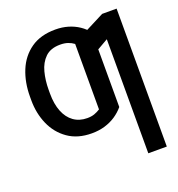

<svg xmlns="http://www.w3.org/2000/svg" viewBox="-136 -665 910 981"><g transform="rotate(-20 319.0 -174.5)"><path d="M272.5 -71.3Q294.9 -71.3 311.5 -77.1Q328.1 -83 343.3 -92.8V-268.6H444.8V-68.8Q424.8 -44.9 398.4 -27.3Q372.1 -9.8 339.6 0Q307.1 9.8 268.1 9.8Q191.4 9.8 139.2 -26.9Q86.9 -63.5 60.5 -123.8Q34.2 -184.1 34.2 -254.4V-273.9Q34.2 -352.1 60.1 -415Q85.9 -478 138.9 -515.4Q191.9 -552.7 272.5 -552.7Q309.6 -552.7 341.6 -543.2Q373.5 -533.7 399.7 -516.1Q425.8 -498.5 444.8 -474.1V-251L343.3 -252V-448.7Q329.1 -459.5 311 -465.6Q293 -471.7 269.5 -471.7Q217.3 -471.7 188.2 -443.6Q159.2 -415.5 147.5 -370.6Q135.7 -325.7 135.7 -273.9V-254.4Q135.7 -197.3 152.1 -156.2Q168.5 -115.2 199.2 -93.3Q230 -71.3 272.5 -71.3ZM604 -545.9V204.1H503.4V-416L396.5 -354.5V-480L525.4 -545.9Z"/></g></svg>

Font: Inter Variable LoSnoCo
Style: Regular
Weight: 400
Designer: Rasmus Andersson
Foundry: rsms
Version: Version 4.000;git-a52131595; featfreeze: case,dlig,ss01,ss02